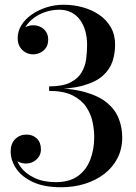

<svg xmlns="http://www.w3.org/2000/svg" viewBox="-20 -779 574 809"><path d="M238 10Q165.5 10 118.2 -12.2Q71 -34.5 48 -69Q25 -103.5 25 -141Q25 -174.5 44.2 -193.2Q63.5 -212 92 -212Q117.5 -212 135 -195.5Q152.5 -179 152.5 -149.5Q152.5 -132 143.5 -118.5Q134.5 -105 120.2 -97.5Q106 -90 89 -90Q73 -90 58.5 -96.8Q44 -103.5 35 -115.2Q26 -127 26 -141H45Q45 -106.5 66 -77Q87 -47.5 125.2 -29.5Q163.5 -11.5 215 -11.5Q272.5 -11.5 308 -37Q343.5 -62.5 360.2 -106Q377 -149.5 377 -201.5Q377 -231.5 370 -265.2Q363 -299 343 -328.8Q323 -358.5 285.5 -377.2Q248 -396 187 -396V-408Q277.5 -408 337.2 -391.2Q397 -374.5 431.5 -345.5Q466 -316.5 480.5 -279Q495 -241.5 495 -200Q495 -151.5 475 -112.5Q455 -73.5 419.5 -46.2Q384 -19 337.5 -4.5Q291 10 238 10ZM187 -403V-415Q244 -415 276.5 -431.5Q309 -448 324.2 -474.5Q339.5 -501 343.2 -531.5Q347 -562 347 -590Q347 -621.5 339.5 -648.2Q332 -675 317 -695.5Q302 -716 280 -727Q258 -738 229.5 -738Q201.5 -738 174.2 -729.5Q147 -721 124.5 -704.8Q102 -688.5 88.2 -667Q74.5 -645.5 74.5 -619H55.5Q55.5 -635.5 65.5 -647.8Q75.5 -660 90.5 -666.2Q105.5 -672.5 119.5 -672.5Q136.5 -672.5 150.8 -665.5Q165 -658.5 174 -645Q183 -631.5 183 -612.5Q183 -590.5 173 -576.8Q163 -563 148.5 -556.5Q134 -550 119.5 -550Q103 -550 88 -558Q73 -566 63.8 -581.2Q54.5 -596.5 54.5 -619Q54.5 -647 70 -672.5Q85.5 -698 113 -717.2Q140.5 -736.5 175.2 -747.8Q210 -759 248 -759Q290 -759 328.8 -748.2Q367.5 -737.5 398.2 -716.5Q429 -695.5 447 -664Q465 -632.5 465 -591Q465 -553.5 453.8 -519.8Q442.5 -486 412.8 -459.5Q383 -433 328.2 -418Q273.5 -403 187 -403Z"/></svg>

Font: Bodoni Moda Medium
Style: Regular
Weight: 500
Designer: Owen Earl
Foundry: indestructible type
Version: Version 2.005